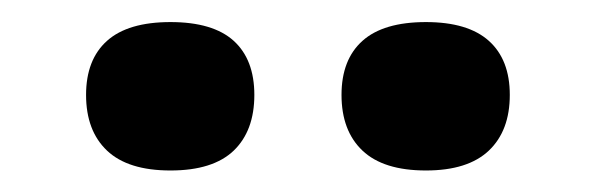

<svg xmlns="http://www.w3.org/2000/svg" viewBox="-20 -722 540 174"><path d="M134.5 -567.5Q96 -567.5 77 -585.5Q58 -603.5 58 -636Q58 -668 77 -685Q96 -702 134.5 -702Q173 -702 191.8 -685Q210.5 -668 210.5 -636Q210.5 -603.5 191.8 -585.5Q173 -567.5 134.5 -567.5ZM366 -567.5Q327.5 -567.5 308.5 -585.5Q289.5 -603.5 289.5 -636Q289.5 -668 308.5 -685Q327.5 -702 366 -702Q404 -702 423 -685Q442 -668 442 -636Q442 -603.5 423 -585.5Q404 -567.5 366 -567.5Z"/></svg>

Font: Newsreader 9pt
Style: Bold
Weight: 700
Designer: Hugues Gentile
Foundry: Production Type
Version: Version 1.003